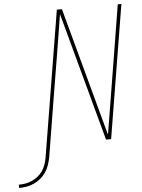

<svg xmlns="http://www.w3.org/2000/svg" viewBox="-217 -783 779 1055"><g transform="rotate(-5 172.5 -256.0)"><path d="M-155 223V205Q-137 205 -118.5 202Q-100 199 -82.5 191Q-65 183 -49 170.5Q-33 158 -22.5 142Q-12 126 -5.5 108Q1 90 4 72L137 -735H165L357 -26Q374 -130 391 -233.5Q408 -337 425 -441L473 -735H493L372 0H344L152 -709Q135 -605 118.5 -501.5Q102 -398 84 -294L24 72Q20 92 13 112.5Q6 133 -6 151Q-18 169 -35.5 183.5Q-53 198 -73 207Q-93 216 -113.5 219.5Q-134 223 -155 223Z"/></g></svg>

Font: Iosevka Thin Oblique
Style: Regular
Weight: 100
Italic angle: -9°
Monospace: yes
Designer: Belleve Invis
Foundry: Belleve Invis
Version: Version 32.5.0; ttfautohint (v1.8.4)